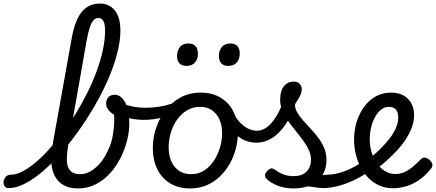

<svg xmlns="http://www.w3.org/2000/svg" viewBox="-175 -1039 2448 1078"><path d="M-124 17Q-143 17 -150 5.5Q-157 -6 -155 -20.5Q-153 -35 -142.5 -46.5Q-132 -58 -114 -58Q-85 -58 -50.5 -75.5Q-16 -93 22 -124.5Q60 -156 99 -199Q138 -242 177 -293.5Q216 -345 251 -402Q286 -459 316 -519.5Q346 -580 368 -640Q390 -700 402.5 -758Q415 -816 415 -868Q415 -883 428 -890.5Q441 -898 458 -898Q475 -898 488 -890.5Q501 -883 501 -868Q501 -816 487 -756Q473 -696 447.5 -631Q422 -566 387.5 -500.5Q353 -435 312 -371.5Q271 -308 226 -250Q181 -192 135 -143.5Q89 -95 43 -59Q-3 -23 -45.5 -3Q-88 17 -124 17ZM262 19Q216 19 184 1.5Q152 -16 135 -46.5Q118 -77 113.5 -118.5Q109 -160 117 -208L227 -821Q245 -924 283.5 -971.5Q322 -1019 386 -1019Q422 -1019 448 -1001Q474 -983 487.5 -949.5Q501 -916 501 -868Q501 -849 488 -840Q475 -831 458 -831Q441 -831 428 -840Q415 -849 415 -868Q415 -891 411 -906.5Q407 -922 398.5 -930Q390 -938 377 -938Q362 -938 350.5 -926Q339 -914 329.5 -886Q320 -858 311 -809L207 -218Q202 -186 200.5 -157.5Q199 -129 205 -107.5Q211 -86 227.5 -73.5Q244 -61 275 -61Q301 -61 325 -73Q349 -85 371 -106Q393 -127 410.5 -155.5Q428 -184 441 -216.5Q454 -249 459 -284Q462 -301 464 -319.5Q466 -338 466.5 -358Q467 -378 465 -395Q442 -410 431.5 -424.5Q421 -439 421 -459Q421 -479 433.5 -493Q446 -507 469 -507Q488 -507 503.5 -494.5Q519 -482 529.5 -460Q540 -438 545.5 -409Q551 -380 551 -347Q551 -299 538 -248.5Q525 -198 500.5 -150Q476 -102 441 -64Q406 -26 361 -3.5Q316 19 262 19Z M633 -366Q592 -366 553.5 -374.5Q515 -383 478 -405Q472 -408 472 -420Q472 -432 475.5 -444.5Q479 -457 485.5 -464Q492 -471 499 -467Q527 -450 564.5 -442Q602 -434 642 -434Q679 -434 716 -439.5Q753 -445 787.5 -456.5Q822 -468 849 -485Q856 -490 860.5 -477Q865 -464 863.5 -448Q862 -432 854 -427Q803 -397 746 -381.5Q689 -366 633 -366Z M892 19Q828 19 780.5 -9.5Q733 -38 708 -89.5Q683 -141 683 -209Q683 -265 701 -319.5Q719 -374 754 -419.5Q789 -465 839 -492Q889 -519 953 -519Q1017 -519 1064 -490.5Q1111 -462 1136 -411.5Q1161 -361 1161 -296Q1161 -253 1150 -208Q1139 -163 1116.5 -122.5Q1094 -82 1061.5 -50Q1029 -18 986.5 0.5Q944 19 892 19ZM898 -61Q939 -61 971 -81.5Q1003 -102 1025.5 -136Q1048 -170 1060 -210Q1072 -250 1072 -291Q1072 -337 1056.5 -370Q1041 -403 1013.5 -421Q986 -439 949 -439Q907 -439 874 -419Q841 -399 818 -365.5Q795 -332 783.5 -292Q772 -252 772 -213Q772 -166 787.5 -132Q803 -98 831 -79.5Q859 -61 898 -61Z M1265 -238Q1228 -238 1196.5 -252Q1165 -266 1136.5 -297.5Q1108 -329 1080 -384Q1071 -402 1080.5 -414.5Q1090 -427 1105.5 -428.5Q1121 -430 1129 -414Q1158 -359 1193.5 -332Q1229 -305 1268 -305Q1312 -305 1352 -352Q1392 -399 1424 -490Q1430 -505 1441.5 -508.5Q1453 -512 1465 -507Q1477 -502 1483.5 -491Q1490 -480 1486 -464Q1463 -392 1429 -341.5Q1395 -291 1353.5 -264.5Q1312 -238 1265 -238Z M871 -669Q847 -669 833 -683Q819 -697 819 -725Q819 -754 835 -774.5Q851 -795 884 -795Q908 -795 922 -781Q936 -767 936 -738Q937 -709 920.5 -689Q904 -669 871 -669ZM1106 -669Q1082 -669 1068 -683Q1054 -697 1054 -725Q1054 -754 1070 -774.5Q1086 -795 1119 -795Q1143 -795 1157 -781Q1171 -767 1171 -738Q1171 -709 1155 -689Q1139 -669 1106 -669Z M1641 17Q1619 17 1597 13Q1575 9 1550.5 7.5Q1526 6 1495 14L1520 -18Q1551 -31 1577.5 -40Q1604 -49 1625 -53.5Q1646 -58 1661 -58Q1670 -58 1672.5 -46.5Q1675 -35 1671 -20.5Q1667 -6 1659 5.5Q1651 17 1641 17ZM1473 19Q1423 19 1383 3Q1343 -13 1322 -35Q1312 -45 1313 -56.5Q1314 -68 1327 -81Q1339 -93 1348.5 -93.5Q1358 -94 1371 -85Q1390 -70 1416 -60Q1442 -50 1473 -50Q1520 -50 1545.5 -75Q1571 -100 1571 -143Q1571 -171 1558.5 -197.5Q1546 -224 1526.5 -251Q1507 -278 1485 -304.5Q1463 -331 1443 -359.5Q1423 -388 1410.5 -417.5Q1398 -447 1398 -478Q1398 -530 1419.5 -555.5Q1441 -581 1473 -581Q1496 -581 1507.5 -568.5Q1519 -556 1519 -538Q1519 -519 1508.5 -498.5Q1498 -478 1481 -453Q1481 -430 1494 -407.5Q1507 -385 1527 -362.5Q1547 -340 1569.5 -316Q1592 -292 1612 -265.5Q1632 -239 1645 -208.5Q1658 -178 1658 -142Q1658 -67 1607.5 -24Q1557 19 1473 19Z M1640 17Q1621 17 1614.5 5.5Q1608 -6 1612.5 -20.5Q1617 -35 1629 -46.5Q1641 -58 1660 -58Q1707 -58 1761.5 -78.5Q1816 -99 1869 -137Q1881 -145 1891 -140.5Q1901 -136 1907 -124.5Q1913 -113 1912.5 -100Q1912 -87 1902 -80Q1855 -47 1808.5 -25.5Q1762 -4 1718.5 6.5Q1675 17 1640 17Z M1869 -130Q1895 -146 1918.5 -165Q1942 -184 1961 -204Q1990 -232 2012.5 -261.5Q2035 -291 2048 -321Q2061 -351 2061 -377Q2061 -410 2047.5 -424.5Q2034 -439 2008 -439Q1984 -439 1964.5 -423.5Q1945 -408 1930.5 -381.5Q1916 -355 1908.5 -323Q1901 -291 1901 -258Q1901 -219 1911.5 -183.5Q1922 -148 1942 -120.5Q1962 -93 1988 -77.5Q2014 -62 2045 -62Q2072 -62 2095.5 -72.5Q2119 -83 2141.5 -101.5Q2164 -120 2185 -142Q2198 -156 2211.5 -154Q2225 -152 2237 -141Q2250 -129 2252.5 -117Q2255 -105 2244 -91Q2213 -52 2177.5 -28Q2142 -4 2104.5 7Q2067 18 2030 18Q1990 18 1956 3Q1922 -12 1895.5 -38Q1869 -64 1850.5 -99Q1832 -134 1822.5 -173.5Q1813 -213 1813 -255Q1813 -292 1821 -329.5Q1829 -367 1846 -401Q1863 -435 1888 -461.5Q1913 -488 1946.5 -503.5Q1980 -519 2022 -519Q2063 -519 2091.5 -502.5Q2120 -486 2135 -457.5Q2150 -429 2150 -393Q2150 -353 2133 -312.5Q2116 -272 2086.5 -233Q2057 -194 2019 -159Q1994 -134 1965 -111Q1936 -88 1904 -69Z"/></svg>

Font: Playwrite ZA
Style: Regular
Weight: 400
Designer: Veronika Burian, José Scaglione
Foundry: TypeTogether
Version: Version 1.002